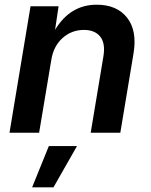

<svg xmlns="http://www.w3.org/2000/svg" viewBox="-20 -573 651 829"><path d="M201.7 -315.4 148.9 0H21L111.8 -545.9H232.9L217.8 -444.3Q283.2 -552.7 397.5 -552.7Q484.4 -552.7 528.6 -496.8Q572.8 -440.9 556.6 -342.8L499.5 0H371.6L426.8 -331.5Q435.5 -386.2 412.6 -415Q389.6 -443.8 342.3 -443.8Q289.6 -443.8 250.5 -409.2Q211.4 -374.5 201.7 -315.4ZM118.7 235.8 190.9 57.6H312.5L210.9 235.8Z"/></svg>

Font: Inter Semi Bold
Style: Italic
Weight: 600
Italic angle: -9.39999°
Designer: Rasmus Andersson
Foundry: rsms
Version: Version 4.000;git-3c8e0fc